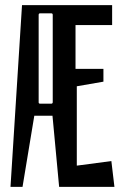

<svg xmlns="http://www.w3.org/2000/svg" viewBox="-20 -730 495 750"><path d="M66 -710H418V-632H275V-461H384V-411L280 -393V-83L415 -101L427 0H211L185 -278H114L68 0H21ZM180 -325Q186 -325 186 -331V-672Q186 -678 180 -678H137Q131 -678 131 -672V-330Q131 -325 137 -325Z"/></svg>

Font: Bahianita
Style: Regular
Weight: 400
Designer: Pablo Cosgaya & Dani Raskovsky
Foundry: Pablo Cosgaya & Dani Raskovsky
Version: Version 1.008